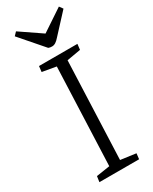

<svg xmlns="http://www.w3.org/2000/svg" viewBox="-236 -982 823 1035"><g transform="rotate(-30 175.5 -464.5)"><path d="M164 -655 78 -670 82 -705H321L317 -670L231 -655L207 -48L302 -35L298 0H51L56 -35L140 -48ZM49 -909 68 -929 200 -839 335 -929 351 -907 243 -790Q230 -775 219 -768Q208 -761 196 -761Q189 -761 184 -762Q179 -763 174 -765Z"/></g></svg>

Font: Literata 24pt Light
Style: Italic
Weight: 300
Italic angle: -2°
Designer: Latin by Veronika Burian and Jose Scaglione. Greek by Irene Vlachou. Cyrillic by Vera Evstafieva
Foundry: TypeTogether
Version: Version 3.103;gftools[0.9.29]